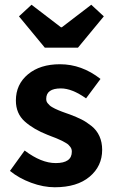

<svg xmlns="http://www.w3.org/2000/svg" viewBox="-20 -778 479 810"><path d="M169 -577 60 -709 113 -758 237 -663H241L365 -758L418 -709L309 -577ZM211 12Q163 12 111.5 -7Q60 -26 22 -57L84 -143Q154 -90 215 -90Q283 -90 283 -138Q283 -144 281.5 -149Q280 -154 276 -159Q272 -164 268.5 -167.5Q265 -171 257 -175.5Q249 -180 244.5 -182.5Q240 -185 229.5 -189.5Q219 -194 214.5 -196Q210 -198 197.5 -202.5Q185 -207 181 -209Q122 -232 84.5 -265.5Q47 -299 47 -354Q47 -422 98 -464.5Q149 -507 233 -507Q325 -507 404 -445L343 -363Q284 -405 237 -405Q175 -405 175 -361Q175 -355 176.5 -350.5Q178 -346 182 -341.5Q186 -337 189.5 -333.5Q193 -330 200 -326Q207 -322 212 -319.5Q217 -317 226.5 -313Q236 -309 241.5 -307Q247 -305 258 -301Q269 -297 275 -295Q304 -284 324 -274Q344 -264 366 -246.5Q388 -229 399.5 -203.5Q411 -178 411 -146Q411 -77 358 -32.5Q305 12 211 12Z"/></svg>

Font: Assistant
Style: Bold
Weight: 700
Designer: Hebrew By Ben Nathan, Latin by Paul Hunt
Version: Version 2.001;PS 002.001;hotconv 1.0.88;makeotf.lib2.5.64775